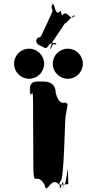

<svg xmlns="http://www.w3.org/2000/svg" viewBox="-20 -1252 593 1175"><path d="M250 -961C226 -974 200 -979 202 -1005C216 -1035 185 -980 202 -1008C223 -1043 218 -1001 238 -1045C252 -1075 278 -1131 292 -1161C314 -1208 289 -1181 298 -1223C312 -1253 286 -1194 300 -1224C318 -1240 312 -1158 343 -1178C357 -1208 353 -1136 367 -1166C400 -1185 407 -1122 437 -1155C451 -1185 424 -1122 438 -1152C436 -1178 380 -1099 381 -1111C395 -1141 292 -976 306 -1006C306 -1006 276 -938 292 -956C306 -986 304 -986 320 -978C334 -981 316 -1001 283 -981C264 -954 260 -955 250 -961ZM158 -954C209 -954 250 -913 250 -862C250 -811 209 -770 158 -770C107 -770 66 -811 66 -862C66 -913 107 -954 158 -954ZM395 -954C446 -954 487 -913 487 -862C487 -811 446 -770 395 -770C344 -770 303 -811 303 -862C303 -913 344 -954 395 -954ZM242 -753C202 -753 162 -761 162 -702C162 -635 164 -771 164 -704C164 -626 182 -731 182 -646C182 -579 184 -336 184 -269V-230C186 -95 202 -208 253 -121C266 -49 291 -185 345 -119C349 -52 364 -186 367 -116C367 -49 364 -181 364 -114C362 -49 365 -191 367 -127C384 -83 396 -268 396 -204C397 -128 398 -144 398 -125C397 -126 394 -124 392 -125C380 -121 347 -122 345 -122C345 -122 339 -129 350 -143C373 -143 376 -526 382 -543C386 -573 394 -605 394 -617C384 -620 386 -619 381 -625C367 -620 338 -615 321 -683C321 -751 264 -753 242 -753Z"/></svg>

Font: Hussar Przerywany
Style: Regular
Weight: 400
Foundry: Cannot Into Space Fonts
Version: Version 0.982